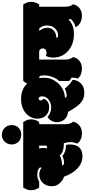

<svg xmlns="http://www.w3.org/2000/svg" viewBox="534 -1498 959 2138"><g transform="rotate(-90 1014.0 -428.5)"><path d="M347.2 -213.9Q390.6 -173.3 469.2 -173.3Q475.1 -155.8 475.1 -132.3Q475.1 -61.5 441.2 -25.9Q407.2 9.8 342.3 9.8Q268.6 9.8 208.5 -45.9Q149.9 -99.1 116.2 -195.8Q77.1 -205.6 43.5 -243.4Q9.8 -281.2 9.8 -331.1Q9.8 -397 51.8 -436.5Q89.4 -471.2 137.2 -471.2Q185.1 -471.2 213.9 -445.8Q219.2 -449.7 219.2 -457Q219.2 -470.7 196 -481.9Q172.9 -493.2 134.3 -493.2Q95.7 -493.2 60.1 -472.2H-4.9Q-34.7 -513.7 -34.7 -560.1Q-34.7 -585 -27.6 -605.2Q-20.5 -625.5 -4.9 -649.9H724.6Q741.2 -624 747.8 -605Q754.4 -585.9 754.4 -560.1Q754.4 -513.7 724.6 -472.2H700.2V-188Q700.2 -155.8 706.5 -134.5Q712.9 -113.3 728 -95.2Q718.8 -48.3 683.6 -22.2Q648.4 3.9 599.1 3.9Q564.5 3.9 533.7 -9Q502.9 -22 484.4 -48.8Q501 -85.4 501 -123.5Q501 -161.6 488.8 -198.2Q486.3 -197.8 479 -197.8H470.2Q433.6 -197.8 400.6 -210Q367.7 -222.2 351.1 -243.2Q306.6 -217.8 242.2 -217.8Q243.2 -206.1 249.5 -200.9Q255.9 -195.8 271 -195.8Q308.6 -195.8 347.2 -213.9ZM430.2 -389.2Q437.5 -384.8 446 -384.8Q454.6 -384.8 461.9 -389.2V-472.2H429.2Q436 -455.6 436 -429.7Q436 -403.8 430.2 -389.2Z M659.2 -856.4Q690.9 -823.7 690.9 -778.1Q690.9 -732.4 661.1 -702.1Q631.3 -671.9 583.5 -671.9Q535.6 -671.9 505.4 -702.6Q475.1 -733.4 475.1 -778.8Q475.1 -824.2 506.1 -856.2Q537.1 -888.2 581.8 -888.2Q626.5 -888.2 659.2 -856.4Z M981.4 -673.8Q1090.3 -673.8 1154.8 -604.5Q1161.1 -631.8 1185.1 -649.9H1444.3Q1460.9 -624 1467.5 -605Q1474.1 -585.9 1474.1 -560.1Q1474.1 -513.7 1444.3 -472.2H1419.9V-188Q1419.9 -155.8 1426.3 -134.5Q1432.6 -113.3 1447.8 -95.2Q1439 -48.8 1404.3 -22.5Q1369.6 3.9 1318.8 3.9Q1286.1 3.9 1256.6 -7.6Q1227.1 -19 1208 -43.5Q1219.7 -72.3 1219.7 -112.3Q1197.8 -123.5 1181.6 -137.7V-250.5Q1211.4 -280.3 1227.5 -326.2Q1243.7 -372.1 1243.7 -411.1Q1243.7 -450.2 1237.1 -461.4Q1230.5 -472.7 1219.2 -472.7Q1215.3 -472.7 1213.9 -472.2Q1217.8 -443.8 1217.8 -415.5Q1217.8 -328.6 1154.1 -259.8Q1090.3 -190.9 995.6 -185.1Q995.6 -166 1019.5 -166Q1056.2 -166 1096.7 -187Q1139.2 -132.8 1193.8 -100.1Q1193.8 -48.3 1155.8 -8.8Q1117.7 30.8 1049.6 30.8Q981.4 30.8 930.7 -17.1Q890.1 -55.2 837.9 -149.9Q782.7 -156.2 752.7 -191.4Q722.7 -226.6 722.7 -275.9Q722.7 -308.1 739.7 -336.9Q756.8 -365.7 783.7 -379.4Q800.8 -360.4 828.9 -349.6Q856.9 -338.9 887.7 -338.9Q937 -338.9 973.9 -367.4Q1010.7 -396 1010.7 -439.5Q1010.7 -455.1 1004.9 -466.6Q999 -478 986.8 -478Q965.8 -478 965.8 -457.3Q965.8 -436.5 982.9 -424.8Q978 -396 952.1 -378.4Q926.3 -360.8 889.6 -360.8Q830.6 -360.8 795.4 -399.9Q762.2 -435.5 762.2 -491.7Q762.2 -566.4 820.8 -619.1Q882.8 -673.8 981.4 -673.8Z M1397.9 -560.1Q1397.9 -585 1405 -605.2Q1412.1 -625.5 1427.7 -649.9H2033.2Q2049.8 -624 2056.4 -605Q2063 -585.9 2063 -560.1Q2063 -513.7 2033.2 -472.2H2008.8V-188Q2008.8 -153.8 2014.9 -133.1Q2021 -112.3 2035.6 -95.2Q2026.4 -48.3 1991.2 -22.2Q1956.1 3.9 1910.4 3.9Q1864.7 3.9 1829.6 -15.1Q1794.4 -34.2 1780.8 -68.8Q1813 -74.7 1842.3 -94Q1871.6 -113.3 1871.6 -130.9Q1871.6 -140.1 1864.7 -143.1Q1804.7 -85 1704.1 -85Q1649.4 -85 1602.8 -100.8Q1556.2 -116.7 1521 -146Q1442.4 -211.4 1442.4 -317.9Q1442.4 -363.3 1461.4 -398.9Q1475.1 -390.1 1496.6 -390.1Q1518.1 -390.1 1531.2 -402.1Q1544.4 -414.1 1544.4 -432.1Q1544.4 -460 1515.6 -472.2H1427.7Q1397.9 -513.7 1397.9 -560.1ZM1754.4 -474.1Q1746.1 -474.1 1742.7 -466.8Q1755.4 -453.1 1764.6 -430.2Q1773.9 -407.2 1773.9 -383.3Q1773.9 -335.9 1742.9 -309.1Q1711.9 -282.2 1664.6 -282.2V-278.8Q1664.6 -261.7 1689.5 -261.7Q1730 -261.7 1762.7 -292Q1799.8 -325.7 1799.8 -383.3Q1799.8 -419.4 1784.4 -446.8Q1769 -474.1 1754.4 -474.1Z"/></g></svg>

Font: Modak
Style: Regular
Weight: 400
Version: Version 1.036;PS Version 1.000;hotconv 1.0.79;makeotf.lib2.5